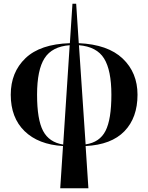

<svg xmlns="http://www.w3.org/2000/svg" viewBox="-20 -780 801 1036"><path d="M305 236 320 8Q187 0 112.5 -72.5Q38 -145 38 -269Q38 -390 117.5 -466Q197 -542 357 -547L371 -760H391L405 -547Q562 -540 642 -464Q722 -388 722 -269Q722 -145 651.5 -72Q581 1 442 8L457 236ZM180 -269Q180 -135 212.5 -73.5Q245 -12 321 0L356 -536Q261 -529 220.5 -466Q180 -403 180 -269ZM581 -269Q581 -401 541.5 -464.5Q502 -528 406 -536L442 -1Q518 -12 549.5 -74Q581 -136 581 -269Z"/></svg>

Font: Noto Serif Display SemiCondensed
Style: Bold
Weight: 700
Width: 4
Designer: Monotype Design Team
Foundry: Monotype Imaging Inc.
Version: Version 2.009